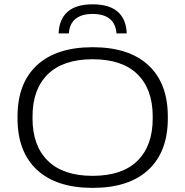

<svg xmlns="http://www.w3.org/2000/svg" viewBox="-20 -876 878 909"><path d="M418.5 13.5Q247 13.5 155 -72Q63 -157.5 63 -315V-324.5Q63 -482 155 -567.2Q247 -652.5 418.5 -652.5Q590.5 -652.5 682.5 -567.2Q774.5 -482 774.5 -324.5V-315Q774.5 -157.5 682.5 -72Q590.5 13.5 418.5 13.5ZM418.5 -43.5Q558.5 -43.5 630.8 -114.8Q703 -186 703 -315V-324.5Q703 -453.5 630.8 -524.5Q558.5 -595.5 418.5 -595.5Q279 -595.5 206.5 -524.5Q134 -453.5 134 -324.5V-315Q134 -186 206.5 -114.8Q279 -43.5 418.5 -43.5ZM418.5 -855.5Q497.5 -855.5 537.5 -820.2Q577.5 -785 580 -718H531.5Q528 -764 499.2 -787Q470.5 -810 418.5 -810Q366.5 -810 337.8 -786.8Q309 -763.5 306 -718H257.5Q260 -785 300 -820.2Q340 -855.5 418.5 -855.5Z"/></svg>

Font: Anek Latin Expanded Light
Style: Regular
Weight: 300
Width: 7
Designer: Yesha Goshar
Foundry: Ek Type
Version: Version 1.003